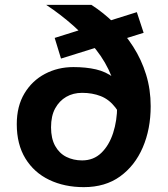

<svg xmlns="http://www.w3.org/2000/svg" viewBox="-20 -758 690 790"><path d="M170 -738H356Q406 -706 450 -662.5Q494 -619 528 -566Q562 -513 581 -451.5Q600 -390 600 -321Q600 -227 567.5 -151.5Q535 -76 474 -32Q413 12 325 12Q245 12 182.5 -18Q120 -48 84.5 -106Q49 -164 49 -247Q49 -321 80.5 -373.5Q112 -426 165 -454Q218 -482 282 -482Q334 -482 375 -472.5Q416 -463 448 -438.5Q480 -414 506 -369L494 -224Q480 -283 454.5 -316Q429 -349 394.5 -362.5Q360 -376 318 -376Q281 -376 252.5 -359.5Q224 -343 207 -312Q190 -281 190 -234Q190 -188 207 -157.5Q224 -127 253 -112.5Q282 -98 318 -98Q365 -98 397 -129Q429 -160 445.5 -211Q462 -262 462 -321Q462 -385 439 -443.5Q416 -502 375 -554Q334 -606 281.5 -652.5Q229 -699 170 -738ZM231 -517 205 -602 543 -708 571 -623Z"/></svg>

Font: Azeret Mono Thin SemiBold
Style: Regular
Weight: 600
Version: Version 1.002